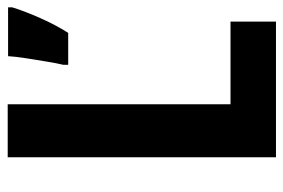

<svg xmlns="http://www.w3.org/2000/svg" viewBox="-142 -612 754 511"><g transform="rotate(-90 235.5 -357.0)"><path d="M72 0V-714H213V-121H433V0ZM471 -702Q460 -667 442 -626.5Q424 -586 403 -553H318V-566Q322 -582 326.5 -609.5Q331 -637 335.5 -665.5Q340 -694 341 -713H471Z"/></g></svg>

Font: Noto Sans Thai Cond
Style: Bold
Weight: 700
Width: 3
Designer: Monotype Design Team
Foundry: Monotype Imaging Inc.
Version: Version 2.002; ttfautohint (v1.8.4.7-5d5b)